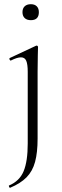

<svg xmlns="http://www.w3.org/2000/svg" viewBox="-20 -612 295 914"><path d="M161 -388Q161 -381 160 -349.5Q159 -318 159 -271V48Q159 114 147 158.5Q135 203 106.5 232Q78 261 28 282Q26 283 23.5 277.5Q21 272 23 271Q73 250 92.5 203Q112 156 112 71V-270Q112 -306 105 -322.5Q98 -339 80 -339Q71 -339 59.5 -335.5Q48 -332 32 -324Q28 -323 25.5 -328.5Q23 -334 27 -336L151 -394Q153 -395 154 -395Q157 -395 159 -393Q161 -391 161 -388ZM127 -516Q108 -516 97.5 -526Q87 -536 87 -554Q87 -572 97.5 -582Q108 -592 127 -592Q145 -592 155 -582Q165 -572 165 -554Q165 -516 127 -516Z"/></svg>

Font: Cormorant Light
Style: Regular
Weight: 300
Designer: Christian Thalmann (Catharsis Fonts)
Foundry: Catharsis Fonts
Version: Version 4.000